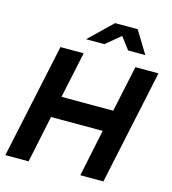

<svg xmlns="http://www.w3.org/2000/svg" viewBox="-131 -1027 1016 1133"><g transform="rotate(15 377.5 -460.0)"><path d="M7 0 156 -700H298L238 -418H554L614 -700H755L606 0H465L525 -287H209L149 0ZM290 -784 431 -920H569L652 -784H547L491 -858L402 -784Z"/></g></svg>

Font: Red Hat Display ExtraBold
Style: Italic
Weight: 800
Italic angle: -12°
Designer: Pentagram, MCKL
Foundry: Pentagram, MCKL
Version: Version 1.023